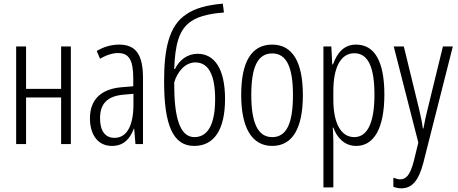

<svg xmlns="http://www.w3.org/2000/svg" viewBox="-20 -785 2494 1046"><path d="M122 -532H68V0H122V-254H313V0H366V-532H313V-301H122Z M629 -542C587 -542 544 -530 507 -507L525 -465C563 -487 596 -496 623 -496C682 -496 706 -459 706 -358V-315L645 -310C533 -301 470 -245 470 -140C470 -61 506 10 590 10C656 10 689 -31 709 -84H711L718 0H759V-360C759 -485 722 -542 629 -542ZM707 -274V-216C707 -106 674 -34 604 -34C554 -34 525 -70 525 -141C525 -220 565 -261 651 -269Z M874 -342C874 -102 923 10 1038 10C1149 10 1206 -82 1206 -246C1206 -405 1152 -492 1056 -492C1003 -492 958 -460 933 -409H929C934 -541 954 -625 1023 -670C1068 -701 1144 -713 1200 -717L1194 -765C1104 -758 1038 -737 998 -709C897 -646 874 -510 874 -342ZM1039 -38C957 -38 928 -153 929 -336C945 -391 987 -445 1044 -445C1117 -445 1152 -375 1152 -245C1152 -107 1112 -38 1039 -38Z M1630 -267C1630 -443 1576 -542 1463 -542C1348 -542 1294 -445 1294 -268C1294 -91 1351 10 1463 10C1576 10 1630 -90 1630 -267ZM1349 -268C1349 -416 1382 -494 1463 -494C1544 -494 1576 -413 1576 -267C1576 -112 1541 -38 1463 -38C1384 -38 1349 -117 1349 -268Z M1920 -542C1853 -542 1817 -497 1794 -434H1790L1785 -532H1742V236H1796V-19C1796 -45 1794 -70 1793 -90H1796C1815 -37 1855 10 1921 10C2016 10 2074 -84 2074 -270C2074 -452 2020 -542 1920 -542ZM1910 -495C1987 -495 2020 -416 2020 -269C2020 -103 1975 -38 1910 -38C1839 -38 1796 -111 1796 -242V-289C1796 -417 1836 -495 1910 -495Z M2125 -532 2259 -8 2234 94C2214 170 2192 192 2160 192C2149 192 2135 188 2123 183V233C2138 238 2151 241 2166 241C2223 241 2260 202 2286 103L2447 -532H2393L2309 -188C2300 -154 2294 -124 2287 -85H2284C2280 -113 2276 -136 2264 -187L2180 -532Z"/></svg>

Font: Noto Sans UI Condensed Light
Style: Regular
Weight: 300
Width: 3
Designer: Monotype Design Team
Foundry: Monotype Imaging Inc.
Version: Version 1.901